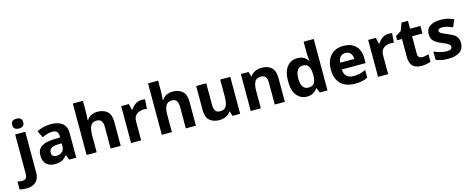

<svg xmlns="http://www.w3.org/2000/svg" viewBox="-104 -1630 6745 2740"><g transform="rotate(-15 3268.0 -260.0)"><path d="M72 -687Q72 -729 95.5 -744.5Q119 -760 153 -760Q186 -760 210 -744.5Q234 -729 234 -687Q234 -646 210 -630Q186 -614 153 -614Q119 -614 95.5 -630Q72 -646 72 -687ZM34 240Q9 240 -18.5 236.5Q-46 233 -64 228V111Q-46 115 -30 117.5Q-14 120 6 120Q36 120 57 103Q78 86 78 37V-546H227V59Q227 109 208 150Q189 191 146.5 215.5Q104 240 34 240Z M607 -557Q717 -557 775.5 -509.5Q834 -462 834 -364V0H730L701 -74H697Q662 -30 623 -10Q584 10 516 10Q443 10 395 -32.5Q347 -75 347 -163Q347 -250 408 -291.5Q469 -333 591 -337L686 -340V-364Q686 -407 663.5 -427Q641 -447 601 -447Q561 -447 523 -435.5Q485 -424 447 -407L398 -508Q442 -531 495.5 -544Q549 -557 607 -557ZM628 -251Q556 -249 528 -225Q500 -201 500 -162Q500 -128 520 -113.5Q540 -99 572 -99Q620 -99 653 -127.5Q686 -156 686 -208V-253Z M1136 -605Q1136 -565 1133.5 -528Q1131 -491 1129 -476H1137Q1163 -518 1204 -537Q1245 -556 1295 -556Q1384 -556 1437.5 -508.5Q1491 -461 1491 -356V0H1342V-319Q1342 -437 1254 -437Q1187 -437 1161.5 -390.5Q1136 -344 1136 -257V0H987V-760H1136Z M1949 -556Q1960 -556 1975 -555Q1990 -554 1999 -552L1988 -412Q1981 -414 1967.5 -415.5Q1954 -417 1944 -417Q1906 -417 1871 -403.5Q1836 -390 1814.5 -360Q1793 -330 1793 -278V0H1644V-546H1757L1779 -454H1786Q1810 -496 1852 -526Q1894 -556 1949 -556Z M2247 -605Q2247 -565 2244.5 -528Q2242 -491 2240 -476H2248Q2274 -518 2315 -537Q2356 -556 2406 -556Q2495 -556 2548.5 -508.5Q2602 -461 2602 -356V0H2453V-319Q2453 -437 2365 -437Q2298 -437 2272.5 -390.5Q2247 -344 2247 -257V0H2098V-760H2247Z M3256 -546V0H3142L3122 -70H3114Q3088 -28 3042.5 -9Q2997 10 2946 10Q2858 10 2805 -37.5Q2752 -85 2752 -190V-546H2901V-227Q2901 -169 2922 -139Q2943 -109 2989 -109Q3057 -109 3082 -155.5Q3107 -202 3107 -289V-546Z M3722 -556Q3810 -556 3863 -508.5Q3916 -461 3916 -356V0H3767V-319Q3767 -378 3746 -407.5Q3725 -437 3679 -437Q3611 -437 3586 -390.5Q3561 -344 3561 -257V0H3412V-546H3526L3546 -476H3554Q3580 -518 3625.5 -537Q3671 -556 3722 -556Z M4242 10Q4151 10 4093.5 -61.5Q4036 -133 4036 -272Q4036 -412 4094 -484Q4152 -556 4246 -556Q4305 -556 4343 -533Q4381 -510 4403 -476H4408Q4405 -492 4401 -522.5Q4397 -553 4397 -585V-760H4546V0H4432L4403 -71H4397Q4375 -37 4338 -13.5Q4301 10 4242 10ZM4294 -109Q4356 -109 4381 -145.5Q4406 -182 4407 -255V-271Q4407 -351 4382.5 -393Q4358 -435 4292 -435Q4243 -435 4215 -392.5Q4187 -350 4187 -270Q4187 -190 4215 -149.5Q4243 -109 4294 -109Z M4927 -556Q5040 -556 5106 -491.5Q5172 -427 5172 -308V-236H4820Q4822 -173 4857.5 -137Q4893 -101 4956 -101Q5009 -101 5052 -111.5Q5095 -122 5141 -144V-29Q5101 -9 5056.5 0.5Q5012 10 4949 10Q4867 10 4804 -20.5Q4741 -51 4705 -113Q4669 -175 4669 -269Q4669 -365 4701.5 -428.5Q4734 -492 4792 -524Q4850 -556 4927 -556ZM4928 -450Q4885 -450 4856.5 -422Q4828 -394 4823 -335H5032Q5031 -385 5006 -417.5Q4981 -450 4928 -450Z M5598 -556Q5609 -556 5624 -555Q5639 -554 5648 -552L5637 -412Q5630 -414 5616.5 -415.5Q5603 -417 5593 -417Q5555 -417 5520 -403.5Q5485 -390 5463.5 -360Q5442 -330 5442 -278V0H5293V-546H5406L5428 -454H5435Q5459 -496 5501 -526Q5543 -556 5598 -556Z M5977 -109Q6002 -109 6025 -114Q6048 -119 6071 -126V-15Q6047 -5 6011.5 2.5Q5976 10 5934 10Q5885 10 5846.5 -6Q5808 -22 5785.5 -61.5Q5763 -101 5763 -171V-434H5692V-497L5774 -547L5817 -662H5912V-546H6065V-434H5912V-171Q5912 -140 5930 -124.5Q5948 -109 5977 -109Z M6562 -162Q6562 -79 6503.5 -34.5Q6445 10 6329 10Q6272 10 6231 2.5Q6190 -5 6149 -22V-145Q6193 -125 6244 -112Q6295 -99 6334 -99Q6378 -99 6396.5 -112Q6415 -125 6415 -146Q6415 -160 6407.5 -171Q6400 -182 6375 -196Q6350 -210 6297 -232Q6246 -254 6213 -275.5Q6180 -297 6164 -327.5Q6148 -358 6148 -404Q6148 -480 6207 -518Q6266 -556 6364 -556Q6415 -556 6461 -546Q6507 -536 6556 -513L6511 -406Q6471 -423 6435 -434.5Q6399 -446 6362 -446Q6296 -446 6296 -410Q6296 -397 6304.5 -386.5Q6313 -376 6337.5 -364Q6362 -352 6410 -332Q6457 -313 6491 -292.5Q6525 -272 6543.5 -241.5Q6562 -211 6562 -162Z"/></g></svg>

Font: Noto Sans Duployan
Style: Bold
Weight: 700
Designer: David Corbett
Foundry: David Corbett
Version: Version 3.001